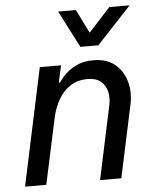

<svg xmlns="http://www.w3.org/2000/svg" viewBox="-54 -818 696 864"><g transform="rotate(-5 294.0 -386.0)"><path d="M120 0H24L137 -530H233L216 -453H222Q222 -453 231 -466Q240 -479 259.5 -496.5Q279 -514 308.5 -527Q338 -540 380 -540Q439 -540 476 -510Q513 -480 527 -430.5Q541 -381 528 -323L459 0H363L433 -329Q441 -365 434 -394Q427 -423 405.5 -440.5Q384 -458 346 -458Q302 -458 269 -437Q236 -416 215 -379.5Q194 -343 184 -298ZM408 -605H327L241 -772H321L394 -625L344 -632L472 -772H564Z"/></g></svg>

Font: Be Vietnam Pro Variable Thin
Style: Italic
Weight: 100
Italic angle: -12°
Designer: Lam Bao, Tony Le, Vietanh Nguyen
Foundry: Yellow Type Foundry
Version: Version 1.002